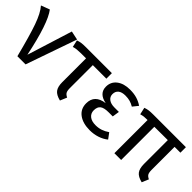

<svg xmlns="http://www.w3.org/2000/svg" viewBox="62 -1186 1845 1845"><g transform="rotate(45 984.0 -263.5)"><path d="M238 -78 382 -538 472 -519 291 0H180Q123 -224 83 -337.5Q43 -451 -5 -505L83 -538Q164 -433 238 -78Z M753 -452V-141Q753 -103 763 -86Q773 -69 799 -57L770 12Q709 -3 685 -34.5Q661 -66 661 -129V-452H592Q553 -451 535.5 -449Q518 -447 493 -440L477 -512Q503 -521 524.5 -524Q546 -527 584 -527H937V-452Z M1344 -490 1300 -435Q1272 -452 1244.5 -459.5Q1217 -467 1182 -467Q1134 -467 1108.5 -446.5Q1083 -426 1083 -388Q1083 -353 1111 -332Q1139 -311 1187 -311H1248L1237 -239H1181Q1119 -239 1092.5 -218.5Q1066 -198 1066 -151Q1066 -111 1095.5 -86.5Q1125 -62 1179 -62Q1219 -62 1253 -73.5Q1287 -85 1320 -108L1363 -50Q1326 -20 1277 -4Q1228 12 1174 12Q1080 12 1023.5 -30Q967 -72 967 -147Q967 -264 1099 -281Q988 -303 988 -395Q988 -461 1038.5 -500Q1089 -539 1173 -539Q1227 -539 1268 -526.5Q1309 -514 1344 -490Z M1864 -452V-140Q1864 -102 1874 -85.5Q1884 -69 1910 -57L1881 12Q1820 -3 1796 -34.5Q1772 -66 1772 -129V-452L1590 -451V0H1498V-451Q1466 -451 1450 -449Q1434 -447 1409 -440L1393 -512Q1419 -521 1440.5 -524Q1462 -527 1500 -527H1943V-452Z"/></g></svg>

Font: FiraGO
Style: Regular
Weight: 400
Designer: bBox Type
Foundry: bBox Type GmbH
Version: Version 1.001;April 20, 2020;FontCreator 12.0.0.2555 64-bit